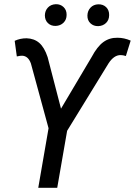

<svg xmlns="http://www.w3.org/2000/svg" viewBox="-20 -899 645 919"><path d="M50.3 0ZM272 -378.9 418.9 -626.5Q445.3 -676.3 474.9 -697.8Q504.4 -719.2 543 -718.3Q574.2 -718.3 605.5 -704.6L582.5 -630.9Q568.4 -635.3 558.1 -635.3Q525.9 -636.2 499.5 -595.7L301.3 -272.9L253.9 0H163.1L212.4 -285.2L127.9 -595.2Q115.2 -630.9 86.4 -632.3Q79.1 -632.8 60.5 -628.9L50.3 -703.6Q76.7 -715.8 106.9 -715.8Q143.6 -714.8 168 -693.6Q192.4 -672.4 208 -625.5ZM194.8 -825.7Q195.3 -848.1 209.5 -863Q223.6 -877.9 247.1 -878.9Q269.5 -879.4 284.4 -865Q299.3 -850.6 298.8 -827.6Q298.8 -805.2 284.2 -790.5Q269.5 -775.9 246.6 -774.9Q223.6 -774.4 209.2 -788.6Q194.8 -802.7 194.8 -825.7ZM398.4 -824.7Q398.9 -847.2 413.1 -862.3Q427.2 -877.4 450.2 -878.4Q473.6 -878.9 488.3 -864.5Q502.9 -850.1 502.4 -826.7Q502.4 -803.7 487.8 -789.3Q473.1 -774.9 450.2 -773.9Q427.7 -773.4 412.8 -787.6Q397.9 -801.8 398.4 -824.7Z"/></svg>

Font: Roboto
Style: Italic
Weight: 400
Italic angle: -12°
Designer: Google
Version: Version 2.134; 2016; ttfautohint (v1.6)